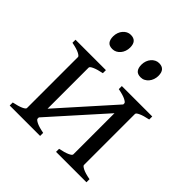

<svg xmlns="http://www.w3.org/2000/svg" viewBox="-177 -799 937 937"><g transform="rotate(45 291.5 -331.0)"><path d="M346.7 0V-21Q379.9 -27.8 397.5 -35.9Q415 -43.9 415 -50.8V-335L168.5 -59.6V-50.8Q168.5 -44.9 184.8 -36.4Q201.2 -27.8 236.8 -21V0H26.9V-21Q60.1 -27.8 77.6 -35.9Q95.2 -43.9 95.2 -50.8V-403.3Q95.2 -409.2 78.9 -417.7Q62.5 -426.3 26.9 -433.1V-454.1H236.8V-433.1Q203.6 -426.3 186 -418.2Q168.5 -410.2 168.5 -403.3V-119.6L415 -395.5V-403.3Q415 -409.2 398.7 -417.7Q382.3 -426.3 346.7 -433.1V-454.1H556.6V-433.1Q523.4 -426.3 505.9 -418.2Q488.3 -410.2 488.3 -403.3V-50.8Q488.3 -44.9 504.6 -36.4Q521 -27.8 556.6 -21V0ZM438 -615.7Q438 -602.1 433.6 -589.8Q429.2 -577.6 421.6 -568.6Q414.1 -559.6 403.8 -554.2Q393.6 -548.8 381.3 -548.8Q359.4 -548.8 349.9 -561Q340.3 -573.2 340.3 -595.7Q340.3 -609.4 344.7 -621.6Q349.1 -633.8 356.9 -642.8Q364.7 -651.9 374.8 -657Q384.8 -662.1 396.5 -662.1Q438 -662.1 438 -615.7ZM242.7 -615.7Q242.7 -602.1 238.3 -589.8Q233.9 -577.6 226.3 -568.6Q218.8 -559.6 208.5 -554.2Q198.2 -548.8 186 -548.8Q164.1 -548.8 154.5 -561Q145 -573.2 145 -595.7Q145 -609.4 149.4 -621.6Q153.8 -633.8 161.6 -642.8Q169.4 -651.9 179.4 -657Q189.5 -662.1 201.2 -662.1Q242.7 -662.1 242.7 -615.7Z"/></g></svg>

Font: Gentium Plus
Style: Regular
Weight: 400
Designer: J. Victor Gaultney, Annie Olsen, Iska Routamaa
Foundry: SIL International
Version: Version 1.510